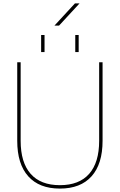

<svg xmlns="http://www.w3.org/2000/svg" viewBox="-20 -1095 702 1125"><path d="M421 -790V-890H441V-790ZM221 -790V-890H241V-790ZM326 -945H299L419 -1075H446ZM561 -730H581V-270Q581 -134 516.5 -62Q452 10 331 10Q210 10 145.5 -62Q81 -134 81 -270V-730H101V-270Q101 -143 159.5 -76.5Q218 -10 331 -10Q444 -10 502.5 -76.5Q561 -143 561 -270Z"/></svg>

Font: M PLUS 1p Thin
Style: Regular
Weight: 250
Version: Version 1.062